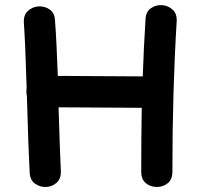

<svg xmlns="http://www.w3.org/2000/svg" viewBox="-20 -743 798 764"><path d="M98 -58Q99 -27 119 -12.5Q139 2 163.5 1Q188 0 206 -16.5Q224 -33 222 -64Q218 -154 213 -316Q268 -316 379 -315Q489 -314 544 -314Q542 -186 542 -60Q542 -29 560.5 -14Q579 1 604 1Q629 1 647.5 -14Q666 -29 666 -60Q666 -380 683 -657Q685 -688 667 -704.5Q649 -721 624.5 -722.5Q600 -724 580 -710Q560 -696 559 -665Q552 -556 548 -439Q491 -439 378 -440Q265 -441 210 -441Q205 -582 199 -660Q198 -691 178 -705Q158 -719 133.5 -717.5Q109 -716 91 -699.5Q73 -683 75 -652Q81 -565 86 -394Q85 -387 85 -379Q85 -370 87 -361Q93 -146 98 -58Z"/></svg>

Font: Balsamiq Sans
Style: Bold
Weight: 700
Designer: Michael Angeles
Foundry: Balsamiq SRL
Version: Version 1.020; ttfautohint (v1.8.4.7-5d5b);gftools[0.9.26]